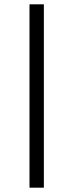

<svg xmlns="http://www.w3.org/2000/svg" viewBox="-20 -770 340 890"><path d="M116.7 100V-750H183.3V100Z"/></svg>

Font: Boon
Style: Regular
Weight: 400
Designer: Sungsit Sawaiwan
Foundry: FontUni
Version: Version 3.0